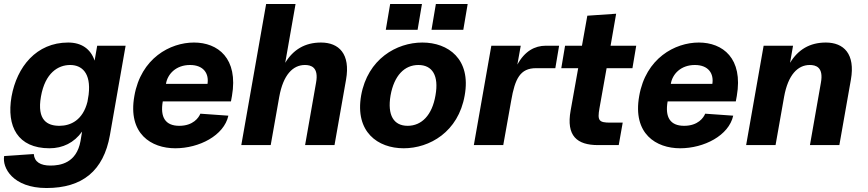

<svg xmlns="http://www.w3.org/2000/svg" viewBox="-37 -730 4365 966"><path d="M197 216C377 216 484 130 516 -50L595 -500H452L439 -425C419 -484 373 -516 306 -516C146 -516 48 -394 21 -244C-5 -94 52 16 212 16C279 16 336 -12 376 -68L368 -20C348 90 267 103 217 103C167 103 136 85 133 45L-16 55C-27 113 27 216 197 216ZM169 -244C190 -364 256 -403 316 -403C373 -403 422 -365 409 -254L403 -218C380 -126 319 -97 262 -97C202 -97 148 -124 169 -244Z M845 16C965 16 1090 -48 1112 -148L971 -158C963 -138 935 -97 865 -97C795 -97 768 -140 782 -220H1125L1130 -247C1163 -437 1059 -516 939 -516C819 -516 672 -437 639 -247C605 -56 725 16 845 16ZM798 -308C806 -358 849 -403 919 -403C989 -403 1015 -358 1007 -308Z M1553 -313 1498 0H1646L1704 -329C1727 -459 1668 -516 1578 -516C1497 -516 1438 -480 1398 -414L1450 -710H1302L1177 0H1325L1368 -243C1388 -354 1437 -403 1497 -403C1527 -403 1568 -393 1553 -313Z M1994 16C2124 16 2269 -66 2301 -250C2334 -433 2218 -516 2088 -516C1958 -516 1813 -433 1780 -250C1748 -66 1864 16 1994 16ZM1904 -580H2064L2086 -710H1926ZM1928 -250C1946 -350 1998 -403 2068 -403C2138 -403 2172 -350 2154 -250C2137 -150 2084 -97 2014 -97C1944 -97 1911 -150 1928 -250ZM2134 -580H2294L2316 -710H2156Z M2347 0H2495L2535 -224C2554 -334 2580 -387 2660 -387H2757L2776 -500H2709C2654 -500 2603 -473 2566 -405L2583 -500H2435Z M2972 0H3076L3096 -113H3034C2976 -113 2968 -123 2979 -185L3015 -387H3145L3164 -500H3035L3063 -661L2918 -651L2891 -500H2806L2787 -387H2872L2834 -174C2811 -46 2866 0 2972 0Z M3385 16C3505 16 3630 -48 3652 -148L3511 -158C3503 -138 3475 -97 3405 -97C3335 -97 3308 -140 3322 -220H3665L3670 -247C3703 -437 3599 -516 3479 -516C3359 -516 3212 -437 3179 -247C3145 -56 3265 16 3385 16ZM3338 -308C3346 -358 3389 -403 3459 -403C3529 -403 3555 -358 3547 -308Z M4093 -313 4038 0H4186L4244 -329C4267 -459 4208 -516 4118 -516C4037 -516 3978 -480 3938 -414L3953 -500H3805L3717 0H3865L3908 -243C3928 -354 3977 -403 4037 -403C4067 -403 4108 -393 4093 -313Z"/></svg>

Font: Uncut Sans
Style: Bold Italic
Weight: 700
Italic angle: -10°
Designer: Kasper Nordkvist
Foundry: Uncut Type
Version: Version 1.111;FEAKit 1.0